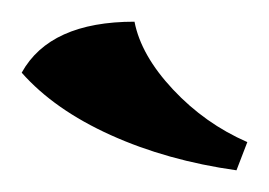

<svg xmlns="http://www.w3.org/2000/svg" viewBox="-20 -631 248 177"><path d="M0 -564Q26 -611 104 -611Q110 -580 139.5 -548.5Q169 -517 208 -500L198 -474Q134 -483 82 -506.5Q30 -530 0 -564Z"/></svg>

Font: Mirza Medium
Style: Regular
Weight: 500
Designer: Arabic design by Kourosh Beigpour, Latin design by Eduardo Tunni, engineering by Lasse Fister
Version: Version 1.0010g